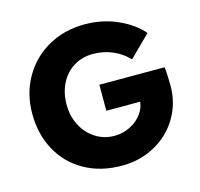

<svg xmlns="http://www.w3.org/2000/svg" viewBox="-105 -827 992 951"><g transform="rotate(-15 391.0 -352.0)"><path d="M43.2 -353Q43.2 -455.6 90.2 -538Q137.2 -620.4 220.2 -667.4Q303.2 -714.4 407.6 -714.4Q498 -714.4 575.1 -680.2Q652.2 -646 698.4 -592.4L590.6 -485.8Q555.6 -523 509 -542.5Q462.4 -562 409.4 -562Q353.6 -562 310.3 -535Q267 -508 243.1 -460.3Q219.2 -412.6 219.2 -353Q219.2 -294.2 244 -246.2Q268.8 -198.2 312.4 -170.3Q356 -142.4 409.4 -142.4Q453.4 -142.4 491.7 -162.1Q530 -181.8 552.6 -213.9Q575.2 -246 575.2 -281.4V-306.8L598 -273H401.6V-406.4H736Q738.4 -391 739.7 -360.7Q741 -330.4 741 -311Q741 -221.2 697.3 -147.7Q653.6 -74.2 577.1 -32.1Q500.6 10 407.6 10Q297.8 10 215.1 -36.9Q132.4 -83.8 87.8 -166.3Q43.2 -248.8 43.2 -353Z"/></g></svg>

Font: Easer Grotesk Variable
Style: Regular
Weight: 400
Designer: Boardeaser, Bonnie Shaver-Troup, Thomas Jockin
Foundry: Lexend
Version: Version 1.001;Glyphs 3.1.2 (3151)